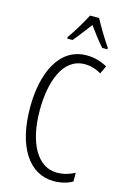

<svg xmlns="http://www.w3.org/2000/svg" viewBox="-141 -1011 713 1085"><g transform="rotate(15 215.5 -468.5)"><path d="M298 -947H245C223 -903 183 -837 154 -797V-788H185C210 -816 244 -863 272 -899C300 -861 331 -818 359 -788H389V-797C367 -828 322 -901 298 -947ZM289 -674C321 -674 354 -665 385 -646L407 -693C369 -714 330 -725 287 -725C123 -725 52 -555 52 -358C52 -129 144 10 288 10C330 10 369 0 397 -17V-68C371 -54 336 -41 293 -41C180 -41 109 -165 109 -357C109 -521 159 -674 289 -674Z"/></g></svg>

Font: Noto Sans UI Condensed Light
Style: Regular
Weight: 300
Width: 3
Designer: Monotype Design Team
Foundry: Monotype Imaging Inc.
Version: Version 1.901